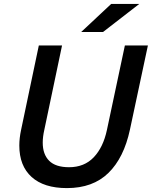

<svg xmlns="http://www.w3.org/2000/svg" viewBox="-20 -948 778 984"><path d="M88 -282 179 -715H298L207 -282Q199 -247 199 -217Q199 -157 232 -124Q265 -91 334 -91Q412 -91 460.5 -142Q509 -193 528 -282L620 -715H738L646 -284Q615 -139 535.5 -61.5Q456 16 323 16Q205 16 142 -41Q79 -98 79 -202Q79 -240 88 -282ZM396 -784 550 -928H694L508 -784Z"/></svg>

Font: Wix Madefor Text SemiBold
Style: Italic
Weight: 600
Italic angle: -12°
Designer: Dalton Maag Ltd
Foundry: Dalton Maag Ltd
Version: Version 3.100